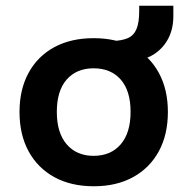

<svg xmlns="http://www.w3.org/2000/svg" viewBox="-20 -639 653 669"><path d="M307 10Q227 10 169 -22Q111 -54 79.5 -112Q48 -170 48 -249Q48 -327 79.5 -385Q111 -443 169 -474.5Q227 -506 306 -506Q386 -506 444 -474.5Q502 -443 533.5 -385Q565 -327 565 -249Q565 -170 533.5 -112Q502 -54 444 -22Q386 10 307 10ZM306 -96Q366 -96 400.5 -136Q435 -176 435 -249Q435 -323 400.5 -362Q366 -401 306 -401Q247 -401 212.5 -362Q178 -323 178 -249Q178 -176 212.5 -136Q247 -96 306 -96ZM450 -428 370 -478V-496Q404 -497 425 -506Q446 -515 455.5 -537.5Q465 -560 465 -600V-619H584V-583Q584 -540 567.5 -507Q551 -474 521 -453Q491 -432 450 -428Z"/></svg>

Font: Nunito Sans 9pt
Style: Bold
Weight: 700
Version: Version 3.101;gftools[0.9.27]